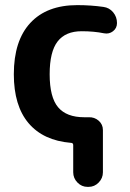

<svg xmlns="http://www.w3.org/2000/svg" viewBox="-20 -550 506 750"><path d="M257 8Q149 -1 91.5 -69Q34 -137 34 -260Q34 -391 98.5 -460.5Q163 -530 282 -530Q335 -530 384 -523Q407 -520 422 -502Q437 -484 437 -460Q437 -440 421.5 -428Q406 -416 386 -420Q347 -428 299 -428Q236 -428 205 -388Q174 -348 174 -260Q174 -170 207 -131Q240 -92 309 -92H326Q349 -93 365.5 -78.5Q382 -64 382 -42V123Q382 146 365.5 163Q349 180 326 180H322Q299 180 282.5 163Q266 146 266 123V17Q266 8 257 8Z"/></svg>

Font: Rounded Mplus 1c Bold
Style: Bold
Weight: 700
Version: Version 1.059.20150529